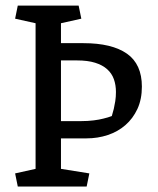

<svg xmlns="http://www.w3.org/2000/svg" viewBox="-20 -681 576 701"><path d="M109.9 -596.2 35.2 -612.8 44.9 -660.6H267.1L276.9 -612.8L202.6 -596.2V-523.4H284.7Q388.7 -523.4 443.4 -485.1Q498 -446.8 498 -364.7Q498 -318.4 481.7 -283.2Q465.3 -248 437.7 -224.1Q410.2 -200.2 373.5 -188Q336.9 -175.8 295.9 -175.8H202.6V-64.5L306.2 -47.9L296.4 0H44.9L35.2 -47.9L109.9 -64.5ZM202.6 -460.4V-238.8H275.9Q301.3 -238.8 322 -241.5Q342.8 -244.1 357.4 -248Q374.5 -252 388.2 -257.3Q392.1 -269.5 395.5 -283.7Q398.4 -295.9 400.9 -311.8Q403.3 -327.6 403.3 -345.2Q403.3 -370.6 395.8 -391.8Q388.2 -413.1 371.3 -428.2Q354.5 -443.4 327.4 -451.9Q300.3 -460.4 261.2 -460.4Z"/></svg>

Font: Noticia Text
Style: Regular
Weight: 400
Designer: JM Sole
Foundry: JM Sole
Version: Version 1.003